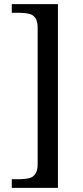

<svg xmlns="http://www.w3.org/2000/svg" viewBox="-20 -780 400 928"><path d="M260 128H37V86H80C95 86 109 84 122 81C134 78 144 71 151 60C158 50 162 35 162 14V-646C162 -667 158 -683 151 -693C144 -703 134 -710 122 -713C109 -716 95 -718 80 -718H37V-760H260V128Z"/></svg>

Font: NameLogos Serif
Style: Regular
Weight: 500
Version: Version 0.1